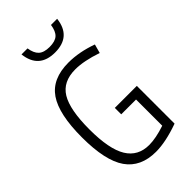

<svg xmlns="http://www.w3.org/2000/svg" viewBox="-268 -950 1036 1036"><g transform="rotate(-45 250.0 -432.5)"><path d="M124 -875H170Q176 -834 196.5 -815Q217 -796 260 -796Q303 -796 323 -814.5Q343 -833 349 -875H396Q382 -754 260 -754Q138 -754 124 -875ZM272 -665Q353 -665 442 -633L428 -582Q337 -613 272 -613Q178 -613 137.5 -546.5Q97 -480 97 -329.5Q97 -179 139 -110.5Q181 -42 266 -42Q317 -42 389 -66V-266H276V-315H444V-27Q341 10 266 10Q150 10 94 -70Q38 -150 38 -327.5Q38 -505 93 -585Q148 -665 272 -665Z"/></g></svg>

Font: Lekton
Style: Regular
Weight: 400
Designer: Paolo Mazzetti, Luciano Perondi, Raffaele Flato, Elena Papassissa, Emilio Macchia, Michela Povoleri, Tobias Seemiller, R
Version: Version 34.000